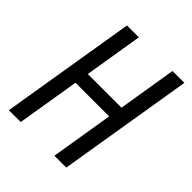

<svg xmlns="http://www.w3.org/2000/svg" viewBox="-204 -859 984 984"><g transform="rotate(45 288.0 -367.5)"><path d="M24 0H110L166 -341H410L354 0H440L561 -735H475L423 -417H179L231 -735H145Z"/></g></svg>

Font: Iosevka Sparkle Oblique
Style: Regular
Weight: 400
Italic angle: -9°
Designer: Belleve Invis
Foundry: Belleve Invis
Version: Version 4.5.0; ttfautohint (v1.8.3)